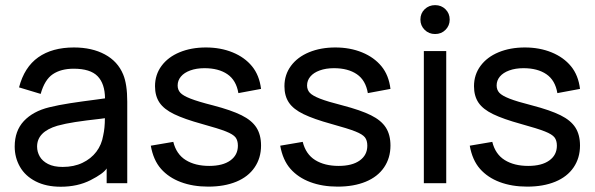

<svg xmlns="http://www.w3.org/2000/svg" viewBox="-20 -690 2271 733"><path d="M211.9 22.9Q156.2 22.9 116.2 2.4Q76.2 -18.1 56.2 -53.2Q36.1 -88.4 36.1 -130.4Q36.1 -190.4 71 -227.8Q106 -265.1 167.5 -280.3Q203.1 -289.1 247.3 -295.9Q291.5 -302.7 349.1 -310.1L380.9 -314.5Q380.4 -370.6 352.5 -399.2Q324.7 -427.7 261.2 -427.7Q212.9 -427.7 181.6 -406.7Q150.4 -385.7 135.3 -331.5L52.7 -356.4Q72.8 -433.6 126 -471.2Q179.2 -508.8 262.2 -508.8Q331.1 -508.8 380.4 -482.2Q429.7 -455.6 450.2 -405.8Q465.8 -368.7 465.8 -301.8V9.3H387.2V-46.9Q375 -27.3 325.7 -2.2Q276.4 22.9 211.9 22.9ZM219.2 -52.7Q262.2 -52.7 294.9 -68.4Q327.6 -84 347.9 -110.8Q368.2 -137.7 374 -172.9Q380.4 -200.7 380.4 -238.8Q374 -237.8 366.2 -236.8Q305.2 -230 267.3 -224.1Q229.5 -218.3 199.2 -210Q121.6 -187 121.6 -130.4Q121.6 -110.4 131.6 -92.8Q141.6 -75.2 163.3 -64Q185.1 -52.7 219.2 -52.7Z M774.9 22.5Q716.3 22.5 670.2 5.1Q624 -12.2 594.7 -45.4Q565.4 -78.6 555.7 -133.8L641.6 -148.4Q653.3 -101.1 689.2 -78.9Q725.1 -56.6 778.8 -56.6Q830.6 -56.6 859.4 -77.4Q888.2 -98.1 888.2 -133.8Q888.2 -153.8 879.2 -165.5Q870.1 -177.2 842.5 -188.2Q814.9 -199.2 751 -216.8Q683.6 -235.4 644.8 -254.2Q606 -272.9 588.9 -298.3Q571.8 -323.7 571.8 -360.8Q571.8 -404.8 596.7 -438.5Q621.6 -472.2 665.8 -490.5Q710 -508.8 766.1 -508.8Q822.3 -508.8 868.2 -490Q914.1 -471.2 942.1 -437Q970.2 -402.8 976.6 -350.6L890.1 -334.5Q881.8 -383.8 848.1 -406.7Q814.5 -429.7 760.7 -429.7Q730 -429.7 706.5 -421.1Q683.1 -412.6 670.7 -397.7Q658.2 -382.8 658.2 -363.8Q658.2 -347.2 668.5 -335.9Q678.7 -324.7 707.3 -313.5Q735.8 -302.2 793.5 -287.6Q862.8 -269.5 902.1 -250Q941.4 -230.5 959 -202.9Q976.6 -175.3 976.6 -134.3Q976.6 -86.9 952.1 -51Q927.7 -15.1 882.1 3.7Q836.4 22.5 774.9 22.5Z M1269 22.5Q1210.4 22.5 1164.3 5.1Q1118.2 -12.2 1088.9 -45.4Q1059.6 -78.6 1049.8 -133.8L1135.7 -148.4Q1147.5 -101.1 1183.3 -78.9Q1219.2 -56.6 1272.9 -56.6Q1324.7 -56.6 1353.5 -77.4Q1382.3 -98.1 1382.3 -133.8Q1382.3 -153.8 1373.3 -165.5Q1364.3 -177.2 1336.7 -188.2Q1309.1 -199.2 1245.1 -216.8Q1177.7 -235.4 1138.9 -254.2Q1100.1 -272.9 1083 -298.3Q1065.9 -323.7 1065.9 -360.8Q1065.9 -404.8 1090.8 -438.5Q1115.7 -472.2 1159.9 -490.5Q1204.1 -508.8 1260.3 -508.8Q1316.4 -508.8 1362.3 -490Q1408.2 -471.2 1436.3 -437Q1464.4 -402.8 1470.7 -350.6L1384.3 -334.5Q1376 -383.8 1342.3 -406.7Q1308.6 -429.7 1254.9 -429.7Q1224.1 -429.7 1200.7 -421.1Q1177.2 -412.6 1164.8 -397.7Q1152.3 -382.8 1152.3 -363.8Q1152.3 -347.2 1162.6 -335.9Q1172.9 -324.7 1201.4 -313.5Q1230 -302.2 1287.6 -287.6Q1356.9 -269.5 1396.2 -250Q1435.5 -230.5 1453.1 -202.9Q1470.7 -175.3 1470.7 -134.3Q1470.7 -86.9 1446.3 -51Q1421.9 -15.1 1376.2 3.7Q1330.6 22.5 1269 22.5Z M1641.1 -560.1Q1617.2 -560.1 1601.1 -576.2Q1585 -592.3 1585 -615.2Q1585 -639.2 1601.3 -654.8Q1617.7 -670.4 1641.1 -670.4Q1665 -670.4 1680.9 -654.5Q1696.8 -638.7 1696.8 -615.2Q1696.8 -592.3 1680.9 -576.2Q1665 -560.1 1641.1 -560.1ZM1683.6 9.3H1598.1V-495.1H1683.6Z M1992.7 22.5Q1934.1 22.5 1887.9 5.1Q1841.8 -12.2 1812.5 -45.4Q1783.2 -78.6 1773.4 -133.8L1859.4 -148.4Q1871.1 -101.1 1907 -78.9Q1942.9 -56.6 1996.6 -56.6Q2048.3 -56.6 2077.1 -77.4Q2106 -98.1 2106 -133.8Q2106 -153.8 2096.9 -165.5Q2087.9 -177.2 2060.3 -188.2Q2032.7 -199.2 1968.8 -216.8Q1901.4 -235.4 1862.5 -254.2Q1823.7 -272.9 1806.6 -298.3Q1789.6 -323.7 1789.6 -360.8Q1789.6 -404.8 1814.5 -438.5Q1839.4 -472.2 1883.5 -490.5Q1927.7 -508.8 1983.9 -508.8Q2040 -508.8 2085.9 -490Q2131.8 -471.2 2159.9 -437Q2188 -402.8 2194.3 -350.6L2107.9 -334.5Q2099.6 -383.8 2065.9 -406.7Q2032.2 -429.7 1978.5 -429.7Q1947.8 -429.7 1924.3 -421.1Q1900.9 -412.6 1888.4 -397.7Q1876 -382.8 1876 -363.8Q1876 -347.2 1886.2 -335.9Q1896.5 -324.7 1925 -313.5Q1953.6 -302.2 2011.2 -287.6Q2080.6 -269.5 2119.9 -250Q2159.2 -230.5 2176.8 -202.9Q2194.3 -175.3 2194.3 -134.3Q2194.3 -86.9 2169.9 -51Q2145.5 -15.1 2099.9 3.7Q2054.2 22.5 1992.7 22.5Z"/></svg>

Font: Potro Sans Bangla SemiBold
Style: Regular
Weight: 600
Designer: Jayed Ahsan Saad
Foundry: Codepotro
Version: Potro Sans Bangla;Version 0.996;CodepotroFonts;